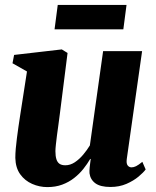

<svg xmlns="http://www.w3.org/2000/svg" viewBox="-20 -752 636 783"><path d="M173 11Q141 11 111.2 -2Q81.5 -15 62.5 -41.2Q43.5 -67.5 42.5 -108Q42.5 -124.5 44.2 -145.2Q46 -166 49 -188.8Q52 -211.5 55.2 -234.8Q58.5 -258 62 -280L90 -460.5L31 -494L37.5 -528L232 -550.5L255.5 -536L224 -287Q221.5 -266 218.2 -243Q215 -220 212.2 -199Q209.5 -178 207.8 -161.5Q206 -145 206 -135.5Q206 -115.5 210 -102.8Q214 -90 222.8 -84Q231.5 -78 246.5 -78Q266.5 -78 285 -90.2Q303.5 -102.5 319.2 -121.2Q335 -140 346.5 -159L400.5 -543.5H559.5L497 -103.5Q494.5 -85.5 500.5 -77.5Q506.5 -69.5 516.5 -69.5Q525 -69.5 534.8 -74.2Q544.5 -79 560.5 -92L574 -61Q565 -48.5 545 -31.8Q525 -15 495.8 -2.2Q466.5 10.5 430.5 10.5Q389.5 10.5 369 -4.5Q348.5 -19.5 345 -45.5Q344.5 -49.5 344.8 -56Q345 -62.5 345.8 -70.5Q346.5 -78.5 347.8 -87Q349 -95.5 350 -103.5L348 -104Q336 -83.5 319.8 -63Q303.5 -42.5 282 -25.8Q260.5 -9 233.5 1Q206.5 11 173 11ZM215.5 -732H496L483 -632.5H202.5Z"/></svg>

Font: Merriweather 60pt Black
Style: Italic
Weight: 900
Italic angle: -7.8°
Version: Version 2.101